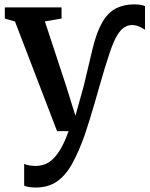

<svg xmlns="http://www.w3.org/2000/svg" viewBox="-20 -586 669 858"><path d="M139.5 252Q123 252 109.2 249.8Q95.5 247.5 88 243.5V146Q94.5 150 109 152.8Q123.5 155.5 138.5 155.5Q161 155.5 180.8 148Q200.5 140.5 218.5 122.8Q236.5 105 253.5 75Q270.5 45 286.5 0H235L47 -490L1.5 -503V-553H255V-503L180.5 -490.5L276 -200.5L317 -68.5L354 -201L393.5 -367Q411.5 -442.5 437 -486.2Q462.5 -530 498 -548.2Q533.5 -566.5 580 -566.5Q594.5 -566.5 607 -564.5Q619.5 -562.5 628 -558.5V-453Q614 -462.5 599.8 -468.2Q585.5 -474 569.5 -474Q552 -474 535.8 -464Q519.5 -454 503.5 -427.8Q487.5 -401.5 471 -352.5Q459.5 -318.5 448.2 -281.5Q437 -244.5 426 -205.8Q415 -167 404 -129Q393 -91 381.8 -54.8Q370.5 -18.5 359.5 14.5Q332 92.5 302.5 145.5Q273 198.5 234.2 225.2Q195.5 252 139.5 252Z"/></svg>

Font: Merriweather 24pt SemiBold
Style: Regular
Weight: 600
Designer: Eben Sorkin
Foundry: Eben Sorkin
Version: Version 2.100